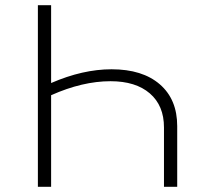

<svg xmlns="http://www.w3.org/2000/svg" viewBox="-20 -720 766 740"><path d="M612 0V-229Q612 -313 557.5 -360Q503 -407 406 -407Q298 -407 177 -353V0H126V-700H177V-400Q299 -453 410 -453Q529 -453 596 -395Q663 -337 663 -234V0Z"/></svg>

Font: Montserrat Light
Style: Regular
Weight: 300
Designer: Julieta Ulanovsky
Foundry: Julieta Ulanovsky
Version: Version 9.000; ttfautohint (v1.8.4.7-5d5b)